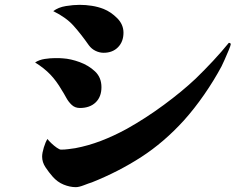

<svg xmlns="http://www.w3.org/2000/svg" viewBox="-20 -754 1040 793"><path d="M399 -394Q399 -354 375 -331Q351 -308 310 -308Q290 -308 276.5 -320.5Q263 -333 253.5 -350.5Q244 -368 235 -382Q213 -420 187.5 -446.5Q162 -473 125 -496Q142 -507 164.5 -510.5Q187 -514 207 -514Q215 -514 223.5 -514Q232 -514 240 -513Q272 -511 309 -497.5Q346 -484 372.5 -459Q399 -434 399 -394ZM933 -571Q933 -567 925 -547.5Q917 -528 908 -508Q899 -488 895 -480Q864 -422 823.5 -363.5Q783 -305 739 -256Q657 -166 563.5 -105.5Q470 -45 360 -1Q347 3 326.5 11Q306 19 293 19Q269 19 243 8.5Q217 -2 197 -25Q182 -42 168 -63Q154 -84 154 -107Q154 -122 161 -145Q168 -168 176 -180Q181 -173 192 -162.5Q203 -152 214.5 -144Q226 -136 232 -136Q247 -136 262 -138Q277 -140 291 -142Q344 -152 396.5 -172Q449 -192 504 -222Q581 -265 657 -321Q733 -377 789 -430Q825 -465 860 -502.5Q895 -540 925 -577Q933 -577 933 -571ZM490 -619Q490 -582 467.5 -559Q445 -536 408 -536Q391 -536 374.5 -544Q358 -552 347 -567Q314 -614 283.5 -648Q253 -682 200 -708Q221 -724 252 -729Q283 -734 309 -734Q334 -734 359.5 -730Q385 -726 408 -717Q438 -705 464 -679Q490 -653 490 -619Z"/></svg>

Font: Kaisei Tokumin ExtraBold
Style: Regular
Weight: 800
Designer: Font-Kai, 金井和夫
Foundry: KAZUO KANAI
Version: Version 5.003